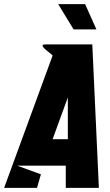

<svg xmlns="http://www.w3.org/2000/svg" viewBox="-30 -914 533 934"><path d="M451 0H290V-108H54L169 -66L150 0H-10L226 -644Q218 -652 205.5 -661.5Q193 -671 185 -679Q177 -687 177 -692.5Q177 -698 193 -698H419ZM300 -237V-440L226 -237ZM328 -771 253 -894H384L439 -771Z"/></svg>

Font: Relentless
Style: Condensed Bold Italic
Weight: 700
Width: 3
Italic angle: -7°
Designer: Sparks studio
Foundry: Sparks Studio
Version: Version 1.101